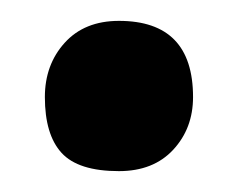

<svg xmlns="http://www.w3.org/2000/svg" viewBox="-20 -157 228 184"><path d="M23 -64Q23 -95 42 -116Q61 -137 94 -137Q165 -137 165 -64Q165 -34 146 -13.5Q127 7 94 7Q55 7 39 -10.5Q23 -28 23 -64Z"/></svg>

Font: Yanone Kaffeesatz Bold
Style: Regular
Weight: 700
Designer: Yanone (Cyrillic: Daniel Pouzeot)
Foundry: Yanone
Version: Version 1.003;PS 001.003;hotconv 1.0.88;makeotf.lib2.5.64775